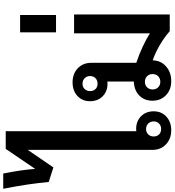

<svg xmlns="http://www.w3.org/2000/svg" viewBox="-32 -1078 1055 1160"><g transform="rotate(-90 495.0 -497.5)"><path d="M403 -96Q403 -49 371 -19.5Q339 10 289 10Q237 10 203.5 -21.5Q170 -53 170 -103V-857L64 -702L-24 -730Q-34 -847 -65 -1005H27Q50 -891 55 -812L176 -990H283V-201Q287 -202 296 -202Q343 -202 373 -172.5Q403 -143 403 -96ZM342 -96Q342 -116 329 -129Q316 -142 296 -142Q276 -142 263.5 -129Q251 -116 251 -96Q251 -76 263.5 -63.5Q276 -51 296 -51Q316 -51 329 -63.5Q342 -76 342 -96Z M988 -577V1H887Q850 -32 802.5 -59.5Q755 -87 711 -102Q710 -53 674.5 -21.5Q639 10 586 10Q533 10 500 -22Q467 -54 467 -104Q467 -152 498.5 -183Q530 -214 583 -216V-376Q579 -375 570 -375Q523 -375 493.5 -404.5Q464 -434 464 -481Q464 -527 495.5 -556.5Q527 -586 578 -586Q630 -586 663 -554.5Q696 -523 696 -473V-201Q745 -185 793 -162.5Q841 -140 874 -119V-577ZM570 -435Q590 -435 603 -447.5Q616 -460 616 -480Q616 -500 603 -513Q590 -526 570 -526Q550 -526 537.5 -513Q525 -500 525 -480Q525 -460 537.5 -447.5Q550 -435 570 -435ZM628 -103Q628 -123 615 -136Q602 -149 581 -149Q561 -149 548 -136Q535 -123 535 -103Q535 -82 548 -69Q561 -56 581 -56Q602 -56 615 -69Q628 -82 628 -103Z M880 -903H985V-686H880Z"/></g></svg>

Font: Sarabun SemiBold
Style: Regular
Weight: 600
Designer: Suppakit Chalermlarp | Katatrad Co.,Ltd.
Foundry: Cadson Demak Co.,Ltd.
Version: Version 1.000; ttfautohint (v1.6)